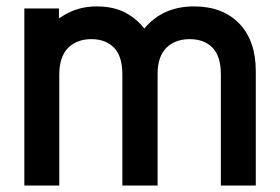

<svg xmlns="http://www.w3.org/2000/svg" viewBox="-20 -553 865 593"><path d="M162.1 -526.9V-496.1Q181.6 -509.3 190.9 -513.2Q230 -533.2 278.8 -533.2Q337.9 -533.2 377.9 -507.8Q404.8 -491.7 425.8 -464.8Q482.4 -533.2 579.1 -533.2Q668.9 -533.2 720.2 -479Q770 -426.3 770 -333V20H662.1V-323.2Q662.1 -378.4 637.2 -404.8Q611.3 -432.1 565.9 -432.1Q520.5 -432.1 493.2 -404.8Q466.8 -377 466.8 -326.2V20H357.9V-323.2Q357.9 -378.4 333 -404.8Q307.1 -432.1 262.2 -432.1Q217.3 -432.1 189.9 -404.8Q163.1 -376.5 163.1 -323.2V20H55.2V-526.9Z"/></svg>

Font: D-DIN-PRO SemiBold
Style: Bold
Weight: 600
Designer: datto
Foundry: CyberFei
Version: Version 1.000;hotconv 1.0.109;makeotfexe 2.5.65596